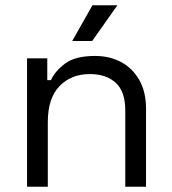

<svg xmlns="http://www.w3.org/2000/svg" viewBox="-20 -711 653 731"><path d="M83 0V-489H160V-406H174Q190 -441 228.5 -469.5Q267 -498 342 -498Q397 -498 440.5 -475Q484 -452 510 -407Q536 -362 536 -296V0H457V-290Q457 -363 420.5 -396Q384 -429 322 -429Q251 -429 206.5 -383Q162 -337 162 -246V0ZM255 -555 332 -691H427L331 -555Z"/></svg>

Font: Space Grotesk
Style: Regular
Weight: 400
Designer: Florian Karsten
Foundry: Florian Karsten
Version: Version 2.000